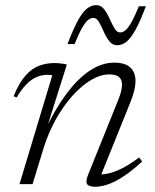

<svg xmlns="http://www.w3.org/2000/svg" viewBox="-20 -704 592 734"><path d="M44 -331.5 32 -336Q52.5 -386.5 76.5 -414Q100.5 -441.5 128.5 -452.2Q156.5 -463 188.5 -463Q197 -463 205.2 -462.2Q213.5 -461.5 221.5 -460.2Q229.5 -459 235.5 -457L163 -227.5H162.5Q194.5 -290 226.5 -335Q258.5 -380 290.5 -408.5Q322.5 -437 353.8 -450.8Q385 -464.5 415.5 -464.5Q459.5 -464.5 478.8 -445.5Q498 -426.5 498 -394.5Q498 -377 492.5 -355.2Q487 -333.5 476 -307L360.5 -20.5L352.5 -37.5Q371 -36 393.8 -40.8Q416.5 -45.5 445.8 -60Q475 -74.5 511.5 -102L523.5 -86.5Q483 -49.5 450 -28.2Q417 -7 390.8 1.5Q364.5 10 344.5 10Q319 10 312.8 -0.5Q306.5 -11 317 -36.5L431 -319.5Q439 -339 442.8 -354Q446.5 -369 446.5 -380Q446.5 -400 434.8 -409.8Q423 -419.5 397.5 -419.5Q363.5 -419.5 327 -397.5Q290.5 -375.5 256 -336.8Q221.5 -298 193.2 -247.2Q165 -196.5 147 -139L104.5 0H54.5L180 -416.5Q177 -417 172.5 -417.5Q168 -418 162 -418Q139 -418 118.5 -408.8Q98 -399.5 79.5 -380.2Q61 -361 44 -331.5ZM537.5 -680Q516 -622 497.8 -589.5Q479.5 -557 463 -544Q446.5 -531 428 -531Q409.5 -531 397.5 -546.8Q385.5 -562.5 376.5 -583.2Q367.5 -604 358.5 -619.8Q349.5 -635.5 336.5 -635.5Q327 -635.5 317 -627.8Q307 -620 294.5 -598.5Q282 -577 265 -535.5H238Q260.5 -594 278.2 -626.2Q296 -658.5 313 -671.5Q330 -684.5 348 -684.5Q366 -684.5 378 -668.8Q390 -653 399.2 -632.2Q408.5 -611.5 417.5 -595.8Q426.5 -580 439 -580Q449 -580 459 -587.8Q469 -595.5 481.5 -617.2Q494 -639 511 -680Z"/></svg>

Font: Newsreader Light
Style: Italic
Weight: 300
Italic angle: -17°
Designer: Hugues Gentile
Foundry: Production Type
Version: Version 1.003